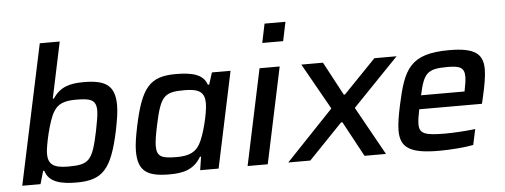

<svg xmlns="http://www.w3.org/2000/svg" viewBox="-50 -875 2670 1016"><g transform="rotate(-5 1285.5 -367.5)"><path d="M320 8C458 8 507 -45 550 -248C561 -303 568 -345 568 -380C568 -486 519 -518 402 -518C331 -518 277 -505 238 -445H232L295 -743H189L31 0H128L148 -69H154C172 -5 241 8 320 8ZM281 -80C205 -80 176 -101 176 -157C176 -197 206 -335 235 -378C257 -415 291 -429 354 -429C432 -429 461 -419 461 -361C461 -337 454 -303 445 -255C412 -98 394 -80 281 -80Z M812 8C879 8 941 -2 981 -71H987L976 0H1074L1182 -510H1083L1063 -447H1056C1037 -504 977 -518 891 -518C754 -518 707 -464 664 -260C653 -207 646 -163 646 -130C646 -23 695 8 812 8ZM860 -80C782 -80 753 -89 753 -147C753 -172 759 -207 769 -255C802 -410 821 -429 931 -429C1009 -429 1037 -408 1037 -350C1037 -299 1008 -181 982 -137C960 -98 926 -80 860 -80Z M1383 -743 1362 -642H1473L1494 -743ZM1336 -510 1228 0H1335L1443 -510Z M1696 -265 1444 0H1561L1741 -187H1748L1849 0H1963L1820 -257L2064 -510H1946L1774 -332H1768L1673 -510H1558Z M2245 8C2306 8 2382 2 2427 -7L2445 -90C2397 -84 2329 -80 2284 -80C2178 -80 2148 -91 2148 -141C2148 -161 2152 -187 2159 -220H2492L2500 -254C2514 -314 2523 -365 2523 -401C2523 -482 2481 -518 2344 -518C2136 -518 2100 -439 2060 -254C2048 -199 2040 -153 2040 -117C2040 -27 2089 8 2245 8ZM2406 -293H2175C2200 -407 2218 -430 2325 -430C2389 -430 2417 -422 2417 -371C2417 -354 2414 -332 2408 -304Z"/></g></svg>

Font: Saira UNSAM Medium Italic
Style: Regular
Weight: 500
Italic angle: -12°
Designer: Hector Gatti with collaboration of the Omnibus-Type team
Foundry: Omnibus-Type
Version: Version 0.072;PS 000.072;hotconv 1.0.88;makeotf.lib2.5.64775